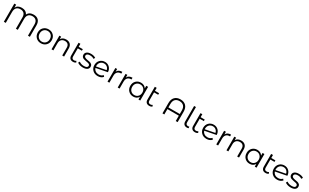

<svg xmlns="http://www.w3.org/2000/svg" viewBox="551 -3573 10314 6409"><g transform="rotate(30 5707.5 -368.5)"><path d="M863 -706Q983 -706 1050 -637Q1117 -568 1117 -437V0H1044V-435Q1044 -537 992.5 -588.5Q941 -640 852 -640Q758 -640 705 -585.5Q652 -531 652 -419V0H579V-435Q579 -537 529 -588.5Q479 -640 390 -640Q295 -640 241.5 -585.5Q188 -531 188 -419V0H114V-700H185V-583Q244 -706 406 -706Q488 -706 546.5 -671.5Q605 -637 631 -575Q693 -706 863 -706Z M1731.5 -70.5Q1656 5 1540 5Q1424 5 1348 -70.5Q1272 -146 1272 -263Q1272 -380 1348 -455Q1424 -530 1540 -530Q1656 -530 1731.5 -455Q1807 -380 1807 -263Q1807 -146 1731.5 -70.5ZM1399.5 -115Q1455 -58 1540 -58Q1625 -58 1680 -115Q1735 -172 1735 -263Q1735 -354 1680 -411Q1625 -468 1540 -468Q1455 -468 1399.5 -411Q1344 -354 1344 -263Q1344 -172 1399.5 -115Z M2220 -530Q2319 -530 2377.5 -472.5Q2436 -415 2436 -305V0H2365V-298Q2365 -380 2324 -423Q2283 -466 2207 -466Q2122 -466 2072.5 -415.5Q2023 -365 2023 -276V0H1952V-526H2020V-429Q2080 -530 2220 -530Z M2863 -83 2888 -32Q2848 5 2778 5Q2704 5 2664 -35Q2624 -75 2624 -148V-641H2695V-526H2854V-466H2695V-152Q2695 -56 2785 -56Q2833 -56 2863 -83Z M3158 5Q3094 5 3035.5 -13.5Q2977 -32 2944 -60L2976 -116Q3051 -57 3163 -57Q3304 -57 3304 -143Q3304 -175 3278.5 -194Q3253 -213 3215.5 -219Q3178 -225 3133.5 -235Q3089 -245 3051.5 -256.5Q3014 -268 2988.5 -299.5Q2963 -331 2963 -380Q2963 -446 3018 -488Q3073 -530 3171 -530Q3285 -530 3357 -481L3326 -424Q3261 -469 3171 -469Q3103 -469 3068.5 -445Q3034 -421 3034 -382Q3034 -343 3069 -323Q3104 -303 3154 -294.5Q3204 -286 3254.5 -275.5Q3305 -265 3340 -233Q3375 -201 3375 -145Q3375 -76 3317.5 -35.5Q3260 5 3158 5Z M3731 -58Q3834 -58 3892 -127L3932 -81Q3860 5 3730 5Q3607 5 3530 -70.5Q3453 -146 3453 -263Q3453 -380 3526.5 -455Q3600 -530 3713 -530Q3819 -530 3890 -460Q3961 -390 3965 -279L3533 -195Q3553 -131 3605.5 -94.5Q3658 -58 3731 -58ZM3713 -469Q3629 -469 3575.5 -413Q3522 -357 3522 -268Q3522 -253 3523 -246L3894 -318Q3882 -384 3833 -426.5Q3784 -469 3713 -469Z M4178 -423Q4228 -530 4375 -530V-461Q4372 -461 4366 -461.5Q4360 -462 4358 -462Q4275 -462 4228 -411Q4181 -360 4181 -268V0H4110V-526H4178Z M4571 -423Q4621 -530 4768 -530V-461Q4765 -461 4759 -461.5Q4753 -462 4751 -462Q4668 -462 4621 -411Q4574 -360 4574 -268V0H4503V-526H4571Z M5300 -526H5371V0H5303V-104Q5237 5 5100 5Q4987 5 4912.5 -70Q4838 -145 4838 -263Q4838 -381 4912 -455.5Q4986 -530 5100 -530Q5233 -530 5300 -426ZM5106 -58Q5190 -58 5245.5 -115Q5301 -172 5301 -263Q5301 -354 5245.5 -411Q5190 -468 5106 -468Q5021 -468 4965.5 -411Q4910 -354 4910 -263Q4910 -172 4965.5 -115Q5021 -58 5106 -58Z M5803 -83 5828 -32Q5788 5 5718 5Q5644 5 5604 -35Q5564 -75 5564 -148V-641H5635V-526H5794V-466H5635V-152Q5635 -56 5725 -56Q5773 -56 5803 -83Z M6520 -706Q6656 -706 6734.5 -626.5Q6813 -547 6813 -397V0H6740V-206H6300V0H6228V-397Q6228 -547 6306.5 -626.5Q6385 -706 6520 -706ZM6300 -270H6740V-404Q6740 -521 6682 -580.5Q6624 -640 6520 -640Q6416 -640 6358 -580.5Q6300 -521 6300 -404Z M7168 5Q7097 5 7058.5 -35Q7020 -75 7020 -146V-742H7091V-152Q7091 -56 7179 -56Q7207 -56 7227 -65L7232 -6Q7201 5 7168 5Z M7563 -83 7588 -32Q7548 5 7478 5Q7404 5 7364 -35Q7324 -75 7324 -148V-641H7395V-526H7554V-466H7395V-152Q7395 -56 7485 -56Q7533 -56 7563 -83Z M7923 -58Q8026 -58 8084 -127L8124 -81Q8052 5 7922 5Q7799 5 7722 -70.5Q7645 -146 7645 -263Q7645 -380 7718.5 -455Q7792 -530 7905 -530Q8011 -530 8082 -460Q8153 -390 8157 -279L7725 -195Q7745 -131 7797.5 -94.5Q7850 -58 7923 -58ZM7905 -469Q7821 -469 7767.5 -413Q7714 -357 7714 -268Q7714 -253 7715 -246L8086 -318Q8074 -384 8025 -426.5Q7976 -469 7905 -469Z M8370 -423Q8420 -530 8567 -530V-461Q8564 -461 8558 -461.5Q8552 -462 8550 -462Q8467 -462 8420 -411Q8373 -360 8373 -268V0H8302V-526H8370Z M8963 -530Q9062 -530 9120.5 -472.5Q9179 -415 9179 -305V0H9108V-298Q9108 -380 9067 -423Q9026 -466 8950 -466Q8865 -466 8815.5 -415.5Q8766 -365 8766 -276V0H8695V-526H8763V-429Q8823 -530 8963 -530Z M9783 -526H9854V0H9786V-104Q9720 5 9583 5Q9470 5 9395.5 -70Q9321 -145 9321 -263Q9321 -381 9395 -455.5Q9469 -530 9583 -530Q9716 -530 9783 -426ZM9589 -58Q9673 -58 9728.5 -115Q9784 -172 9784 -263Q9784 -354 9728.5 -411Q9673 -468 9589 -468Q9504 -468 9448.5 -411Q9393 -354 9393 -263Q9393 -172 9448.5 -115Q9504 -58 9589 -58Z M10286 -83 10311 -32Q10271 5 10201 5Q10127 5 10087 -35Q10047 -75 10047 -148V-641H10118V-526H10277V-466H10118V-152Q10118 -56 10208 -56Q10256 -56 10286 -83Z M10646 -58Q10749 -58 10807 -127L10847 -81Q10775 5 10645 5Q10522 5 10445 -70.5Q10368 -146 10368 -263Q10368 -380 10441.5 -455Q10515 -530 10628 -530Q10734 -530 10805 -460Q10876 -390 10880 -279L10448 -195Q10468 -131 10520.5 -94.5Q10573 -58 10646 -58ZM10628 -469Q10544 -469 10490.5 -413Q10437 -357 10437 -268Q10437 -253 10438 -246L10809 -318Q10797 -384 10748 -426.5Q10699 -469 10628 -469Z M11166 5Q11102 5 11043.5 -13.5Q10985 -32 10952 -60L10984 -116Q11059 -57 11171 -57Q11312 -57 11312 -143Q11312 -175 11286.5 -194Q11261 -213 11223.5 -219Q11186 -225 11141.5 -235Q11097 -245 11059.5 -256.5Q11022 -268 10996.5 -299.5Q10971 -331 10971 -380Q10971 -446 11026 -488Q11081 -530 11179 -530Q11293 -530 11365 -481L11334 -424Q11269 -469 11179 -469Q11111 -469 11076.5 -445Q11042 -421 11042 -382Q11042 -343 11077 -323Q11112 -303 11162 -294.5Q11212 -286 11262.5 -275.5Q11313 -265 11348 -233Q11383 -201 11383 -145Q11383 -76 11325.5 -35.5Q11268 5 11166 5Z"/></g></svg>

Font: Montserrat Alternates
Style: Regular
Weight: 400
Designer: Julieta Ulanovsky
Foundry: Julieta Ulanovsky
Version: Version 7.200;PS 007.200;hotconv 1.0.88;makeotf.lib2.5.64775